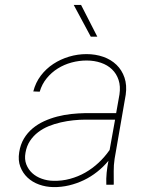

<svg xmlns="http://www.w3.org/2000/svg" viewBox="-20 -761 627 791"><path d="M418 0Q417 -25.4 419.4 -49.6Q421.9 -73.7 426.8 -98.6Q405.8 -73.2 380.1 -53Q354.5 -32.7 325.4 -18.8Q296.4 -4.9 264.6 2.7Q232.9 10.3 199.7 9.8Q168.9 9.3 141.1 -0.7Q113.3 -10.7 93.5 -29.3Q73.7 -47.9 63.7 -74.2Q53.7 -100.6 59.1 -133.8Q64 -165.5 78.4 -189.7Q92.8 -213.9 114 -231.7Q135.3 -249.5 161.4 -261.5Q187.5 -273.4 215.8 -280.8Q244.1 -288.1 273.4 -291.3Q302.7 -294.4 330.1 -294.9H458.5L472.2 -372.1Q477.1 -405.8 468.5 -431.6Q460 -457.5 441.4 -475.3Q422.9 -493.2 395.8 -502.4Q368.7 -511.7 336.9 -511.7Q305.2 -511.7 274.7 -503.4Q244.1 -495.1 218 -478.8Q191.9 -462.4 172.4 -438.5Q152.8 -414.6 143.6 -383.3L117.2 -384.3Q126.5 -420.9 148.2 -449.5Q169.9 -478 199.7 -497.6Q229.5 -517.1 264.6 -527.6Q299.8 -538.1 336.4 -538.1Q373.5 -538.1 405.5 -526.9Q437.5 -515.6 460 -493.9Q482.4 -472.2 492.9 -441.2Q503.4 -410.2 498 -371.1L452.1 -106.4Q448.2 -80.6 448.5 -55.4Q448.7 -30.3 448.7 -4.4L448.2 0ZM199.2 -16.1Q234.9 -15.1 268.3 -24.2Q301.8 -33.2 331.3 -50Q360.8 -66.9 386.2 -90.6Q411.6 -114.3 431.6 -143.1L454.1 -268.1H331.5Q308.1 -268.1 282.2 -265.4Q256.3 -262.7 230.5 -256.8Q204.6 -251 180.7 -241.2Q156.7 -231.4 137 -216.3Q117.2 -201.2 103.5 -180.4Q89.8 -159.7 85 -131.8Q80.1 -105 88.4 -83.7Q96.7 -62.5 113 -47.6Q129.4 -32.7 152.1 -24.7Q174.8 -16.6 199.2 -16.1ZM380.9 -609.9H354L283.7 -740.7H314Z"/></svg>

Font: TypoPRO Roboto Mono
Style: Italic
Weight: 250
Designer: Google
Version: Version 2.000986; 2015; ttfautohint (v1.3)